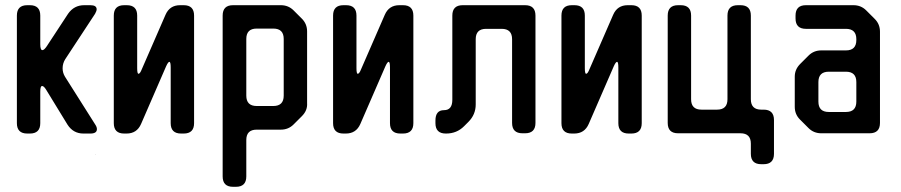

<svg xmlns="http://www.w3.org/2000/svg" viewBox="-20 -505 3467 739"><path d="M85 9H95Q135 9 135 -31V-152Q135 -174 142 -174Q149 -174 158 -159L240 -25Q262 9 301 9H328Q353 9 353 -8Q353 -16 347 -25L230 -210Q221 -225 221 -242Q221 -261 231 -277L346 -452Q352 -463 352 -469Q352 -485 328 -485H304Q265 -485 242 -452L160 -327Q150 -312 143 -312Q135 -312 135 -335V-445Q135 -485 95 -485H85Q45 -485 45 -445V-31Q45 9 85 9ZM347 91V89H346Z M458 9H467Q507 9 523 -28L619 -249Q627 -267 632 -267Q637 -267 637 -245V-31Q637 9 677 9H687Q727 9 727 -31V-445Q727 -485 687 -485H673Q633 -485 617 -448L526 -239Q519 -221 513 -221Q508 -221 508 -243V-445Q508 -485 468 -485H458Q418 -485 418 -445V-31Q418 9 458 9Z M877 214H888Q928 214 928 174V34Q928 -6 968 -6H1061Q1090 -6 1110 -26L1142 -58Q1164 -80 1162 -108V-384Q1162 -413 1142 -433L1110 -465Q1090 -485 1061 -485H877Q837 -485 837 -445V174Q837 214 877 214ZM928 -137V-355Q928 -395 968 -395H1032Q1072 -395 1072 -355V-137Q1072 -97 1032 -97H968Q928 -97 928 -137Z M1302 9H1311Q1351 9 1367 -28L1463 -249Q1471 -267 1476 -267Q1481 -267 1481 -245V-31Q1481 9 1521 9H1531Q1571 9 1571 -31V-445Q1571 -485 1531 -485H1517Q1477 -485 1461 -448L1370 -239Q1363 -221 1357 -221Q1352 -221 1352 -243V-445Q1352 -485 1312 -485H1302Q1262 -485 1262 -445V-31Q1262 9 1302 9Z M1656 -31Q1656 9 1696 9H1697Q1738 9 1766 -19L1783 -36Q1811 -64 1811 -103V-354Q1811 -394 1851 -394H1911Q1951 -394 1951 -354V-32Q1951 8 1991 8H2001Q2041 8 2041 -32V-445Q2041 -485 2001 -485H1761Q1721 -485 1721 -445V-121Q1721 -81 1689 -81Q1656 -81 1656 -41Z M2181 9H2190Q2230 9 2246 -28L2342 -249Q2350 -267 2355 -267Q2360 -267 2360 -245V-31Q2360 9 2400 9H2410Q2450 9 2450 -31V-445Q2450 -485 2410 -485H2396Q2356 -485 2340 -448L2249 -239Q2242 -221 2236 -221Q2231 -221 2231 -243V-445Q2231 -485 2191 -485H2181Q2141 -485 2141 -445V-31Q2141 9 2181 9Z M2590 8H2830Q2870 8 2870 48V87Q2870 127 2910 127H2919Q2959 127 2959 87V-43Q2959 -83 2919 -83H2910Q2870 -83 2870 -123V-445Q2870 -485 2830 -485H2820Q2780 -485 2780 -445V-123Q2780 -83 2740 -83H2680Q2640 -83 2640 -123V-445Q2640 -485 2600 -485H2590Q2550 -485 2550 -445V-32Q2550 8 2590 8Z M3092 -12Q3112 8 3141 8H3327Q3367 8 3367 -32V-383Q3367 -412 3347 -432L3314 -465Q3294 -485 3265 -485H3082Q3042 -485 3042 -445V-434Q3042 -394 3082 -394H3236Q3276 -394 3276 -354V-351Q3276 -311 3236 -311H3141Q3112 -311 3092 -291L3060 -259Q3039 -238 3039 -210V-94Q3039 -65 3059 -45ZM3130 -114V-189Q3130 -229 3170 -229H3236Q3276 -229 3276 -189V-114Q3276 -74 3236 -74H3170Q3130 -74 3130 -114Z"/></svg>

Font: WD-XL Lubrifont TC
Style: Regular
Weight: 400
Designer: [WD-XL Lubrifont] Copyright 2020-2022 (c) NightFurySL2001, Skr-ZERO; [ZCOOL QingKe HuangYou] Copyright 2018-2022 (c) The
Version: Version 2.001;hotconv 1.1.1;makeotfexe 2.6.0